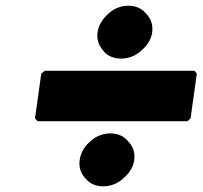

<svg xmlns="http://www.w3.org/2000/svg" viewBox="-20 -752 712 675"><path d="M342 -97C367 -97 390 -105 409 -121L418 -129C435 -144 449 -166 452 -189C455 -213 449 -234 435 -250L428 -258C414 -274 393 -283 368 -283C344 -283 319 -274 302 -259L294 -252C276 -236 263 -213 260 -189C257 -166 263 -147 275 -131V-130L284 -121C297 -106 318 -97 342 -97ZM125 -493 103 -336 112 -326H639L650 -336L672 -493L664 -503H137ZM366 -708 358 -701C340 -685 326 -662 323 -638C320 -615 326 -595 339 -579L346 -570C359 -555 381 -546 405 -546C430 -546 453 -554 472 -570L481 -578C498 -593 512 -615 515 -638C518 -662 512 -683 498 -699L491 -707C477 -723 456 -732 431 -732C407 -732 383 -723 366 -708Z"/></svg>

Font: Hussar Woodtype
Style: UltraObl
Weight: 900
Foundry: Cannot Into Space Fonts
Version: Version 1.07